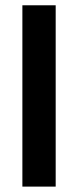

<svg xmlns="http://www.w3.org/2000/svg" viewBox="-20 -692 290 712"><path d="M63 -672.4H186.5V0H63Z"/></svg>

Font: Fjalla One
Style: Regular
Weight: 400
Designer: Irina Smirnova, Eben Sorkin
Foundry: Sorkin Type
Version: Version 1.002; ttfautohint (v1.8.4.7-5d5b);gftools[0.9.25]